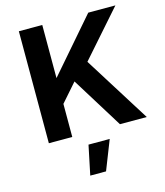

<svg xmlns="http://www.w3.org/2000/svg" viewBox="-129 -757 938 1093"><g transform="rotate(-15 339.5 -210.5)"><path d="M318 -302 224 -195V0H86V-660H224V-347L495 -660H655L418 -391L663 0H505ZM359 239H266L302 66H427Z"/></g></svg>

Font: Work Sans SemiBold
Style: Regular
Weight: 600
Designer: Wei Huang
Foundry: Wei Huang
Version: Version 1.500